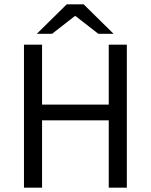

<svg xmlns="http://www.w3.org/2000/svg" viewBox="-20 -861 692 881"><path d="M90 0V-656H173V-381H479V-656H562V0H479V-309H173V0ZM149 -706 286 -841H364L501 -706H431L327 -787H323L219 -706Z"/></svg>

Font: Source Sans 3
Style: Regular
Weight: 400
Designer: Paul D. Hunt
Foundry: Adobe
Version: Version 3.046;hotconv 1.0.118;makeotfexe 2.5.65603